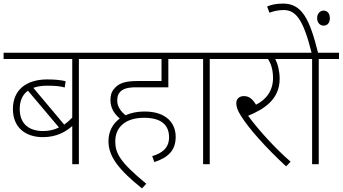

<svg xmlns="http://www.w3.org/2000/svg" viewBox="-20 -916 1911 1071"><path d="M532 -587V-622H0V-587H383V-260C369 -245 354 -232 338 -221L166 -426C188 -434 213 -438 243 -438C288 -438 318 -435 341 -428L346 -463C323 -469 287 -473 244 -473C126 -473 52 -414 52 -308C52 -205 122 -151 219 -151C297 -151 348 -182 383 -213V0H420V-587ZM90 -308C90 -354 106 -389 136 -410L309 -205C283 -192 253 -185 221 -185C145 -185 90 -222 90 -308Z M829 -45 841 -12C918 -37 960 -77 960 -153C960 -225 912 -294 786 -294C747 -294 711 -287 680 -273C656 -293 634 -320 634 -354C634 -375 638 -390 648 -401C665 -421 691 -429 741 -429H919V-587H1031V-622H518V-587H881V-464H745C673 -464 640 -449 618 -422C603 -406 596 -386 596 -358C596 -312 619 -280 648 -255C609 -226 585 -183 585 -128C585 -42 644 32 772 135L796 109C648 -13 623 -61 623 -128C623 -206 679 -259 784 -259C885 -259 923 -214 923 -150C923 -89 882 -61 829 -45Z M1150 -587H1263V-622H1016V-587H1113V0H1150Z M1601 -14C1518 -86 1427 -185 1364 -270C1452 -307 1540 -360 1540 -477C1540 -516 1530 -560 1515 -587H1639V-622H1248V-587H1475C1489 -566 1503 -531 1503 -481C1503 -409 1464 -360 1408 -332C1388 -365 1369 -380 1340 -380C1316 -380 1298 -365 1298 -341C1298 -322 1304 -301 1324 -270C1365 -203 1461 -94 1576 12Z M1758 -587H1871V-622H1754C1708 -806 1666 -896 1560 -896C1521 -896 1495 -890 1470 -880L1483 -845C1503 -853 1532 -860 1562 -860C1629 -860 1671 -810 1718 -622H1624V-587H1721V0H1758ZM1749 -815C1749 -788 1766 -773 1785 -773C1805 -773 1820 -787 1820 -815C1820 -839 1807 -857 1785 -857C1765 -857 1749 -840 1749 -815Z"/></svg>

Font: Noto Sans Devanagari UI ExtraLight
Style: Regular
Weight: 200
Designer: Jelle Bosma - Monotype Design Team
Foundry: Monotype Imaging Inc.
Version: Version 2.003